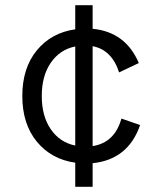

<svg xmlns="http://www.w3.org/2000/svg" viewBox="-20 -620 640 740"><path d="M520 -138Q474 -5 337 9V100H270V7Q178 -6 122 -74Q66 -142 66 -250Q66 -358 122 -426Q178 -494 270 -507V-600H337V-509Q464 -497 515 -377L439 -341Q411 -428 337 -442V-57Q422 -70 448 -163ZM270 -59V-441Q211 -429 176 -378.5Q141 -328 141 -250Q141 -172 176 -121.5Q211 -71 270 -59Z"/></svg>

Font: Elaine Sans
Style: Regular
Weight: 400
Designer: Wei Huang
Foundry: Wei Huang
Version: Version 2.001;December 24, 2019;FontCreator 12.0.0.2547 64-b